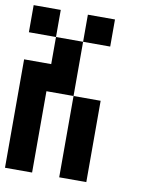

<svg xmlns="http://www.w3.org/2000/svg" viewBox="-84 -686 669 872"><g transform="rotate(10 250.0 -250.0)"><path d="M125 -625V-500H0V-625ZM375 -625V-500H250V-625ZM250 -500V-250H125V125H0V-375H125V-500ZM375 -250V125H250V-250Z"/></g></svg>

Font: Bytesized
Style: Regular
Weight: 400
Monospace: yes
Designer: baltdev
Version: Version 1.000